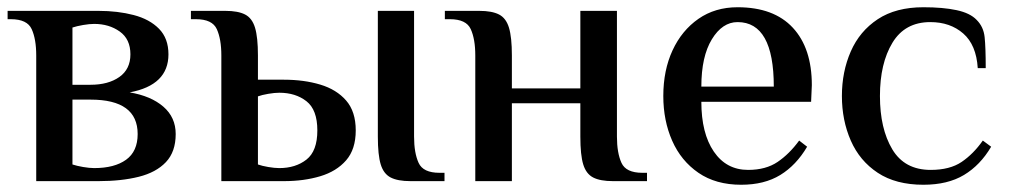

<svg xmlns="http://www.w3.org/2000/svg" viewBox="-20 -500 2787 530"><path d="M80 0V-347Q80 -392 67.5 -419.5Q55 -447 10 -447H1V-470H252Q305 -470 349 -458.5Q393 -447 419 -420.5Q445 -394 445 -350Q445 -265 338 -245Q397 -235 431 -205.5Q465 -176 465 -130Q465 -81 438 -52.5Q411 -24 363 -12Q315 0 252 0ZM180 -266H230Q279 -266 309.5 -287.5Q340 -309 340 -350Q340 -392 310.5 -413Q281 -434 240 -434Q227 -434 209.5 -431Q192 -428 180 -424ZM240 -36Q296 -36 328 -59Q360 -82 360 -130Q360 -225 230 -225H180V-46Q192 -42 209.5 -39Q227 -36 240 -36Z M591 0V-347Q591 -392 578.5 -419.5Q566 -447 521 -447H507V-470H602Q637 -470 656.5 -460Q676 -450 684 -423.5Q692 -397 692 -347V-280H764Q819 -280 864 -266.5Q909 -253 935.5 -222.5Q962 -192 962 -140Q962 -88 935.5 -57.5Q909 -27 864 -13.5Q819 0 764 0ZM1113 0Q1078 0 1058.5 -10Q1039 -20 1031 -46Q1023 -72 1023 -123V-470H1123V-123Q1123 -78 1135.5 -50.5Q1148 -23 1193 -23H1207V0ZM751 -36Q796 -36 826 -59.5Q856 -83 856 -140Q856 -197 826 -220.5Q796 -244 751 -244Q738 -244 720.5 -241Q703 -238 692 -234V-46Q703 -42 720.5 -39Q738 -36 751 -36Z M1292 0V-347Q1292 -392 1279.5 -419.5Q1267 -447 1222 -447H1208V-470H1303Q1338 -470 1357.5 -460Q1377 -450 1385 -423.5Q1393 -397 1393 -347V-256H1582V-470H1683V-123Q1683 -78 1695.5 -50.5Q1708 -23 1753 -23H1766V0H1672Q1637 0 1617.5 -10Q1598 -20 1590 -46Q1582 -72 1582 -123V-215H1393V0Z M2026 10Q1956 10 1908 -23Q1860 -56 1835.5 -111.5Q1811 -167 1811 -235Q1811 -306 1836.5 -361Q1862 -416 1908 -448Q1954 -480 2016 -480Q2116 -480 2168.5 -423.5Q2221 -367 2221 -265L2219 -219H1916Q1916 -132 1950.5 -81.5Q1985 -31 2045 -31Q2094 -31 2126.5 -53Q2159 -75 2186 -112L2208 -95Q2178 -44 2134 -17Q2090 10 2026 10ZM1916 -261H2116Q2116 -439 2016 -439Q1974 -439 1945 -391.5Q1916 -344 1916 -261Z M2529 10Q2453 10 2403 -23Q2353 -56 2328.5 -112Q2304 -168 2304 -235Q2304 -302 2328.5 -358Q2353 -414 2403 -447Q2453 -480 2529 -480Q2583 -480 2620.5 -472Q2658 -464 2676 -445Q2695 -426 2698 -397.5Q2701 -369 2701 -312H2679Q2675 -376 2639 -407.5Q2603 -439 2548 -439Q2478 -439 2443.5 -382Q2409 -325 2409 -235Q2409 -145 2443 -88Q2477 -31 2549 -31Q2602 -31 2634.5 -53Q2667 -75 2693 -112L2716 -95Q2686 -44 2641 -17Q2596 10 2529 10Z"/></svg>

Font: El Messiri Medium
Style: Regular
Weight: 500
Designer: Mohamed Gaber
Foundry: Kief Type Foundry
Version: Version 2.020; ttfautohint (v1.8.3)